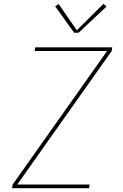

<svg xmlns="http://www.w3.org/2000/svg" viewBox="-20 -982 640 1002"><path d="M43 0 46 -19 539 -716H161L164 -735H566L563 -716L70 -19H448L445 0ZM367 -811 268 -949 286 -961 381 -824 520 -962 536 -948 390 -811Z"/></svg>

Font: Iosevka SS04 Th Ex Obl
Style: Regular
Weight: 100
Width: 7
Italic angle: -9°
Monospace: yes
Designer: Belleve Invis
Foundry: Belleve Invis
Version: Version 19.0.0; ttfautohint (v1.8.4)